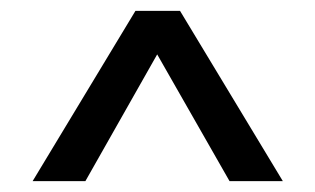

<svg xmlns="http://www.w3.org/2000/svg" viewBox="-20 -860 580 353"><path d="M500 -527H402L269 -760L137 -527H40L229 -840H311Z"/></svg>

Font: FiraGO
Style: Regular
Weight: 400
Designer: bBox Type
Foundry: bBox Type GmbH
Version: Version 1.001;April 20, 2020;FontCreator 12.0.0.2555 64-bit